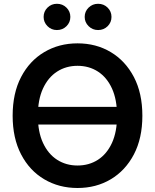

<svg xmlns="http://www.w3.org/2000/svg" viewBox="-20 -962 802 993"><path d="M623 -409.2V-317.9H142.6V-409.2ZM380.9 10.3Q285.2 10.3 209 -34.7Q132.8 -79.6 89.1 -163.6Q45.4 -247.6 45.4 -363.3Q45.4 -480 89.1 -563.7Q132.8 -647.5 209 -692.6Q285.2 -737.8 380.9 -737.8Q477.1 -737.8 552.7 -692.6Q628.4 -647.5 672.4 -563.7Q716.3 -480 716.3 -363.3Q716.3 -247.1 672.4 -163.3Q628.4 -79.6 552.7 -34.7Q477.1 10.3 380.9 10.3ZM380.9 -106Q440.4 -106 486.6 -135.7Q532.7 -165.5 559.1 -222.9Q585.4 -280.3 585.4 -363.3Q585.4 -446.8 559.1 -504.4Q532.7 -562 486.6 -591.8Q440.4 -621.6 380.9 -621.6Q321.8 -621.6 275.4 -591.8Q229 -562 202.4 -504.4Q175.8 -446.8 175.8 -363.3Q175.8 -280.3 202.4 -222.9Q229 -165.5 275.4 -135.7Q321.8 -106 380.9 -106ZM487.3 -806.6Q458.5 -806.6 438.2 -826.7Q418 -846.7 418 -874.5Q418 -902.8 438.2 -922.6Q458.5 -942.4 487.3 -942.4Q516.6 -942.4 536.6 -922.6Q556.6 -902.8 556.6 -874.5Q556.6 -846.2 536.6 -826.4Q516.6 -806.6 487.3 -806.6ZM274.4 -806.6Q245.6 -806.6 225.6 -826.7Q205.6 -846.7 205.6 -874.5Q205.6 -902.8 225.6 -922.6Q245.6 -942.4 274.4 -942.4Q303.7 -942.4 323.7 -922.6Q343.8 -902.8 343.8 -874.5Q343.8 -846.2 323.7 -826.4Q303.7 -806.6 274.4 -806.6Z"/></svg>

Font: Inter 20pt SemiBold
Style: Regular
Weight: 600
Version: Version 4.001;git-66647c0bb